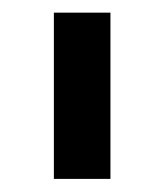

<svg xmlns="http://www.w3.org/2000/svg" viewBox="-20 -747 257 299"><path d="M152 -727.3H63.9V-468.4H152Z"/></svg>

Font: Margiela Sans Medium
Style: Regular
Weight: 500
Designer: Stefan Endress, Andreas Faust
Version: Version 1.100;FEAKit 1.0